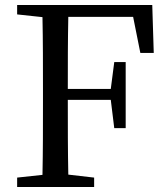

<svg xmlns="http://www.w3.org/2000/svg" viewBox="-20 -753 674 773"><path d="M516 -685 545 -540H599L593 -733H49V-695L151 -684C153 -588 153 -491 153 -393V-339C153 -241 153 -145 151 -49L49 -38V0H359V-38L255 -50C253 -146 253 -244 253 -351H426L440 -237H486V-503H440L426 -395H253C253 -494 253 -590 255 -685Z"/></svg>

Font: Noto Serif CJK JP Medium
Style: Regular
Weight: 500
Designer: Ryoko NISHIZUKA 西塚涼子 (kana & ideographs); Frank Grießhammer (Latin, Greek & Cyrillic); Wenlong ZHANG 张文龙 (bopomofo); San
Foundry: Adobe Systems Incorporated
Version: Version 1.000;PS 1;hotconv 16.6.53;makeotf.lib2.5.65590